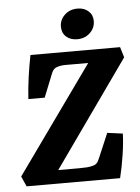

<svg xmlns="http://www.w3.org/2000/svg" viewBox="-54 -800 614 843"><g transform="rotate(-5 253.5 -379.0)"><path d="M29 0 9 -45 357 -532 368 -516H275Q259 -516 246.5 -516Q234 -516 225 -514.5Q216 -513 207 -510Q199 -507 194 -502Q189 -497 184 -486L142 -381H70Q73 -429 80 -478.5Q87 -528 96 -573H491L505 -527L160 -40L141 -59H263Q286 -59 300 -60Q314 -61 328 -65Q337 -67 343.5 -73.5Q350 -80 356 -95L402 -203L470 -194Q469 -154 460.5 -99Q452 -44 441 0ZM306.4 -624Q277.4 -624 258.7 -640.5Q240 -657 240 -685Q240 -715 262.5 -736.5Q285 -758 319.6 -758Q348.6 -758 367.3 -741.3Q386 -724.7 386 -697.8Q386 -667 363.5 -645.5Q341 -624 306.4 -624Z"/></g></svg>

Font: Rasa
Style: Italic
Weight: 400
Italic angle: -7.10001°
Designer: Anna Giedrys (Yrsa+Rasa design), David Brezina (Yrsa art-direction, Rasa art-direction, design)
Foundry: Rosetta Type Foundry
Version: Version 2.004